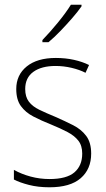

<svg xmlns="http://www.w3.org/2000/svg" viewBox="-20 -785 449 815"><path d="M367 -133Q367 -67 322.5 -28.5Q278 10 190 10Q142 10 103 0Q64 -10 39 -23V-64Q71 -46 110 -35.5Q149 -25 190 -25Q263 -25 296 -53.5Q329 -82 329 -133Q329 -167 312.5 -188Q296 -209 266.5 -224.5Q237 -240 198 -256Q155 -273 121.5 -290.5Q88 -308 68.5 -335Q49 -362 49 -407Q49 -467 93.5 -503Q138 -539 217 -539Q258 -539 294 -531Q330 -523 358 -509L343 -476Q318 -489 284 -497Q250 -505 216 -505Q156 -505 121.5 -480Q87 -455 87 -407Q87 -374 102.5 -353.5Q118 -333 147 -319Q176 -305 215 -289Q256 -271 290.5 -253.5Q325 -236 346 -208Q367 -180 367 -133ZM326 -758Q310 -735 286 -707.5Q262 -680 236 -653Q210 -626 186 -606H160V-615Q192 -648 226 -689.5Q260 -731 281 -765H326Z"/></svg>

Font: Noto Sans Gujarati UI SemiCondensed ExtraLight
Style: Regular
Weight: 200
Width: 4
Designer: Jelle Bosma - Monotype Design Team, Universal Thirst
Foundry: Monotype Imaging Inc.
Version: Version 2.106; ttfautohint (v1.8.4.7-5d5b)